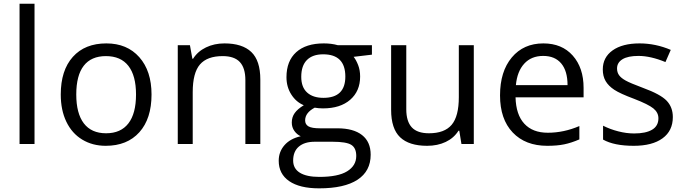

<svg xmlns="http://www.w3.org/2000/svg" viewBox="-20 -780 3710 1040"><path d="M167 0H85.9V-759.8H167Z M800.8 -268.1Q800.8 -137.2 734.9 -63.7Q668.9 9.8 552.7 9.8Q481 9.8 425.3 -23.9Q369.6 -57.6 339.4 -120.6Q309.1 -183.6 309.1 -268.1Q309.1 -398.9 374.5 -471.9Q439.9 -544.9 556.2 -544.9Q668.5 -544.9 734.6 -470.2Q800.8 -395.5 800.8 -268.1ZM393.1 -268.1Q393.1 -165.5 434.1 -111.8Q475.1 -58.1 554.7 -58.1Q634.3 -58.1 675.5 -111.6Q716.8 -165 716.8 -268.1Q716.8 -370.1 675.5 -423.1Q634.3 -476.1 553.7 -476.1Q474.1 -476.1 433.6 -423.8Q393.1 -371.6 393.1 -268.1Z M1309.1 0V-346.2Q1309.1 -411.6 1279.3 -443.8Q1249.5 -476.1 1186 -476.1Q1102.1 -476.1 1063 -430.7Q1023.9 -385.3 1023.9 -280.8V0H942.9V-535.2H1008.8L1022 -461.9H1025.9Q1050.8 -501.5 1095.7 -523.2Q1140.6 -544.9 1195.8 -544.9Q1292.5 -544.9 1341.3 -498.3Q1390.1 -451.7 1390.1 -349.1V0Z M1994.6 -535.2V-483.9L1895.5 -472.2Q1909.2 -455.1 1919.9 -427.5Q1930.7 -399.9 1930.7 -365.2Q1930.7 -286.6 1877 -239.7Q1823.2 -192.9 1729.5 -192.9Q1705.6 -192.9 1684.6 -196.8Q1632.8 -169.4 1632.8 -127.9Q1632.8 -106 1650.9 -95.5Q1668.9 -85 1712.9 -85H1807.6Q1894.5 -85 1941.2 -48.3Q1987.8 -11.7 1987.8 58.1Q1987.8 147 1916.5 193.6Q1845.2 240.2 1708.5 240.2Q1603.5 240.2 1546.6 201.2Q1489.7 162.1 1489.7 90.8Q1489.7 42 1521 6.3Q1552.2 -29.3 1608.9 -42Q1588.4 -51.3 1574.5 -70.8Q1560.5 -90.3 1560.5 -116.2Q1560.5 -145.5 1576.2 -167.5Q1591.8 -189.5 1625.5 -210Q1584 -227.1 1557.9 -268.1Q1531.7 -309.1 1531.7 -361.8Q1531.7 -449.7 1584.5 -497.3Q1637.2 -544.9 1733.9 -544.9Q1775.9 -544.9 1809.6 -535.2ZM1567.9 89.8Q1567.9 133.3 1604.5 155.8Q1641.1 178.2 1709.5 178.2Q1811.5 178.2 1860.6 147.7Q1909.7 117.2 1909.7 64.9Q1909.7 21.5 1882.8 4.6Q1856 -12.2 1781.7 -12.2H1684.6Q1629.4 -12.2 1598.6 14.2Q1567.9 40.5 1567.9 89.8ZM1611.8 -363.8Q1611.8 -307.6 1643.6 -278.8Q1675.3 -250 1731.9 -250Q1850.6 -250 1850.6 -365.2Q1850.6 -485.8 1730.5 -485.8Q1673.3 -485.8 1642.6 -455.1Q1611.8 -424.3 1611.8 -363.8Z M2180.7 -535.2V-188Q2180.7 -122.6 2210.4 -90.3Q2240.2 -58.1 2303.7 -58.1Q2387.7 -58.1 2426.5 -104Q2465.3 -149.9 2465.3 -253.9V-535.2H2546.4V0H2479.5L2467.8 -71.8H2463.4Q2438.5 -32.2 2394.3 -11.2Q2350.1 9.8 2293.5 9.8Q2195.8 9.8 2147.2 -36.6Q2098.6 -83 2098.6 -185.1V-535.2Z M2944.3 9.8Q2825.7 9.8 2757.1 -62.5Q2688.5 -134.8 2688.5 -263.2Q2688.5 -392.6 2752.2 -468.8Q2815.9 -544.9 2923.3 -544.9Q3023.9 -544.9 3082.5 -478.8Q3141.1 -412.6 3141.1 -304.2V-252.9H2772.5Q2774.9 -158.7 2820.1 -109.9Q2865.2 -61 2947.3 -61Q3033.7 -61 3118.2 -97.2V-24.9Q3075.2 -6.3 3036.9 1.7Q2998.5 9.8 2944.3 9.8ZM2922.4 -477.1Q2857.9 -477.1 2819.6 -435.1Q2781.2 -393.1 2774.4 -318.8H3054.2Q3054.2 -395.5 3020 -436.3Q2985.8 -477.1 2922.4 -477.1Z M3624.5 -146Q3624.5 -71.3 3568.8 -30.8Q3513.2 9.8 3412.6 9.8Q3306.2 9.8 3246.6 -23.9V-99.1Q3285.2 -79.6 3329.3 -68.4Q3373.5 -57.1 3414.6 -57.1Q3478 -57.1 3512.2 -77.4Q3546.4 -97.7 3546.4 -139.2Q3546.4 -170.4 3519.3 -192.6Q3492.2 -214.8 3413.6 -245.1Q3338.9 -272.9 3307.4 -293.7Q3275.9 -314.5 3260.5 -340.8Q3245.1 -367.2 3245.1 -403.8Q3245.1 -469.2 3298.3 -507.1Q3351.6 -544.9 3444.3 -544.9Q3530.8 -544.9 3613.3 -509.8L3584.5 -443.8Q3503.9 -477.1 3438.5 -477.1Q3380.9 -477.1 3351.6 -459Q3322.3 -440.9 3322.3 -409.2Q3322.3 -387.7 3333.3 -372.6Q3344.2 -357.4 3368.7 -343.8Q3393.1 -330.1 3462.4 -304.2Q3557.6 -269.5 3591.1 -234.4Q3624.5 -199.2 3624.5 -146Z"/></svg>

Font: f02075841
Style: Regular
Weight: 400
Foundry: Ascender Corporation
Version: Version 1.10